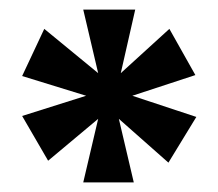

<svg xmlns="http://www.w3.org/2000/svg" viewBox="-20 -753 454 399"><path d="M258 -374H153L184 -506L80 -419L26 -512L159 -554L26 -595L72 -693L184 -601L153 -733H261L231 -601L332 -693L386 -597L255 -554L388 -510L330 -415L227 -506Z"/></svg>

Font: Maitree Semibold
Style: Regular
Weight: 600
Designer: CadsonDemak Team
Foundry: CadsonDemak
Version: Version 1.010